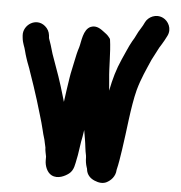

<svg xmlns="http://www.w3.org/2000/svg" viewBox="-62 -822 1020 1083"><g transform="rotate(5 448.0 -280.5)"><path d="M228.5 82V103C228.5 135 243.1 170.9 268.8 184.1C305.3 203 346.5 180.4 366.1 165.4C393.5 144.5 395.8 110.1 402.2 79.9C408.4 55.6 413.1 8 418.2 -19.4C421.8 -34.9 425.5 -57.7 429.8 -86.2C432.6 -68.7 435.6 -50.2 438.7 -33.7C443.6 -7.6 445.3 26.2 452.5 56.7C452.6 58.1 452.8 61.3 453.5 66.8C453.6 87.8 456.5 105 462.1 122C463.4 125.7 465.5 129.9 465.5 135C465.5 135.5 465.6 136.3 465.6 136.9C469.7 162.9 486.7 182.1 512.7 193C537.4 203.4 560.5 205.8 580.5 196.2C604.1 184.4 630.2 159.6 631.5 121.6C640.1 87.8 646.5 43.7 652.4 4.9C668.9 -100.9 679.6 -238.1 705.1 -336.8C722.9 -402.1 748.8 -456.6 773.3 -513.5C785.9 -536.8 798.2 -560.5 810.9 -585.9L820.6 -601.3C832.1 -619.3 842.2 -638.4 851.2 -656.4C872.2 -698.4 847.6 -740.7 818 -755.2C776 -775.8 733.6 -752.2 718.8 -722.6C712.1 -709.1 705.5 -695 697.8 -684.2C680.4 -659.1 671.5 -631.3 656.8 -610.2C656.6 -609.9 656.3 -609.5 656.1 -609.1C635.6 -572.7 624.1 -539.9 605.6 -501.2C579.6 -442.7 564.2 -388.3 550.5 -319.7C548.9 -339.7 547.3 -361.7 545.4 -381.2C537.5 -456.5 541 -533.3 530.4 -607.8C530.1 -609.5 529.1 -612.1 527.7 -613.9L518.7 -624.9C512 -633.1 501.9 -640.3 491.4 -648.1C478.6 -657.4 449.7 -682.7 416.3 -669.1C373.2 -651.6 370.6 -580.6 361.1 -548.8C352.7 -523.8 347.2 -498.6 340.7 -466.4C333.9 -429.3 327.2 -408.5 321.6 -370.9C314 -325.2 308.6 -281.7 301.9 -234.4C298.8 -244.2 294.8 -257.3 291 -271.3C271.3 -340.4 246.3 -411.4 222.6 -475.5C211.3 -503.1 203 -542.1 191.8 -571.1C188.7 -579.9 186.5 -584.8 186.5 -588C186.5 -588.2 186.5 -588.7 186.5 -589L185.4 -601.3C183 -621.4 173.8 -638.1 158.6 -651C105.3 -696.1 32.7 -647.3 37.5 -587L38.6 -574.8C42.2 -540.4 53.2 -526.6 58.8 -500.4C61.5 -487.9 66 -475.1 70.1 -461.8C78.5 -434.3 89.1 -412.7 97.1 -386.1C113.8 -338.3 133.5 -281 149 -230.4C165.3 -173.6 183.3 -120.9 196.8 -64.2C204.1 -30.3 210.5 -20.2 214.6 4.8C215.9 14.7 220.5 26.4 220.5 31C220.5 48.6 225.8 66 228.5 82Z"/></g></svg>

Font: Smoothie
Style: SeBd
Weight: 600
Foundry: Cannot Into Space Fonts
Version: Version 0.8